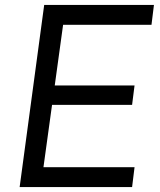

<svg xmlns="http://www.w3.org/2000/svg" viewBox="-20 -762 651 782"><path d="M518 0 528 -81H157L192 -335H518L528 -414H203L237 -661H597L607 -742H160L60 0Z"/></svg>

Font: Cheyenne Sans
Style: Italic
Weight: 400
Italic angle: -8.13011°
Designer: The Public Sans project authors (U.S. Web Design System), Libre Franklin designed by Pablo Impallari and Rodrigo Fuenzal
Foundry: The Cheyenne Sans Project Authors
Version: Version 2.007